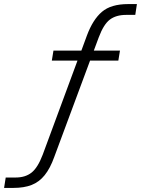

<svg xmlns="http://www.w3.org/2000/svg" viewBox="-44 -733 691 941"><path d="M-24 188 -16 137H33Q80 137 110.5 113Q141 89 165 26L338 -442L350 -436H210L218 -485H365L350 -472L382 -559Q411 -637 455.5 -675Q500 -713 584 -713H627L619 -660H574Q525 -660 494.5 -637Q464 -614 440 -550L411 -472L403 -485H544L536 -436H382L400 -443L222 36Q202 92 175 125.5Q148 159 111 173.5Q74 188 21 188Z"/></svg>

Font: Nunito Sans 12pt Light
Style: Italic
Weight: 300
Italic angle: -9°
Designer: Vernon Adams
Foundry: Vernon Adams
Version: Version 3.101;gftools[0.9.27]